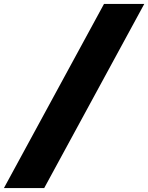

<svg xmlns="http://www.w3.org/2000/svg" viewBox="-135 -862 758 982"><path d="M-115 100 397 -842H603L91 100Z"/></svg>

Font: Montserrat Black
Style: Italic
Weight: 900
Italic angle: -11.3°
Designer: Julieta Ulanovsky
Foundry: Julieta Ulanovsky
Version: Version 9.000; ttfautohint (v1.8.4.7-5d5b)